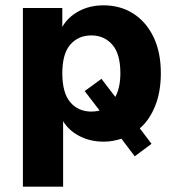

<svg xmlns="http://www.w3.org/2000/svg" viewBox="-20 -521 665 721"><path d="M66 180V-491H214V-420Q235 -457 276 -479Q317 -501 369 -501Q432 -501 480.5 -470Q529 -439 556.5 -382Q584 -325 584 -246Q584 -177 563 -124Q542 -71 505 -39L549 19L486 66L436 0Q420 5 403.5 8Q387 11 369 11Q319 11 278.5 -10Q238 -31 217 -66V180ZM323 -102Q340 -102 354 -106L298 -179L361 -225L413 -157Q432 -192 432 -246Q432 -319 401.5 -353.5Q371 -388 323 -388Q274 -388 244 -353.5Q214 -319 214 -246Q214 -172 244 -137Q274 -102 323 -102Z"/></svg>

Font: Nunito Sans ExtraBold
Style: Regular
Weight: 800
Designer: Vernon Adams
Foundry: Vernon Adams
Version: Version 3.101; ttfautohint (v1.8.4.7-5d5b);gftools[0.9.27]